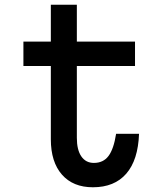

<svg xmlns="http://www.w3.org/2000/svg" viewBox="-20 -776 690 812"><path d="M305 -756V-600H551V-497H305V-193Q305 -142 324 -114.5Q343 -87 377 -87Q417 -87 439 -116.5Q461 -146 471 -210H568Q564 -99 514 -41.5Q464 16 373 16Q289 16 242 -37.5Q195 -91 195 -187V-497H79V-600H195V-756Z"/></svg>

Font: Martian Mono SemiCondensed
Style: Regular
Weight: 400
Width: 4
Designer: Roman Shamin
Foundry: Evil Martians
Version: Version 1.000